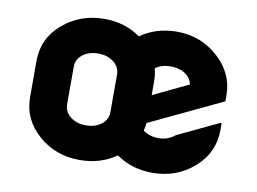

<svg xmlns="http://www.w3.org/2000/svg" viewBox="-65 -641 998 746"><g transform="rotate(10 434.0 -268.5)"><path d="M352.1 -146Q376 -165 376 -194.3V-342.8Q375.5 -372.6 351.1 -391.4Q326.7 -410.2 290.3 -410.2Q253.9 -410.2 229 -391.1Q205.1 -372.1 205.1 -342.8V-194.3Q205.6 -164.6 230 -145.8Q254.4 -127 290.8 -127Q327.1 -127 352.1 -146ZM290 9.8Q194.3 9.8 127 -49.8Q58.6 -109.9 58.6 -196.8V-340.3Q58.6 -429.2 127 -487.8Q195.8 -546.9 291 -546.9Q372.6 -546.9 433.6 -503.4Q496.1 -546.9 577.1 -546.9Q671.9 -546.9 740.2 -484.9Q808.6 -422.9 808.6 -337.9V-313L521.5 -176.8Q520 -160.6 516.1 -146Q541.5 -127 577.1 -127Q614.3 -127 641.6 -149.9L804.2 -227.1H809.1V-200.2Q809.1 -110.4 740.7 -50.3Q672.4 9.8 577.1 9.8Q495.6 9.8 434.1 -33.7Q372.1 9.8 290 9.8ZM522.5 -287.1 661.6 -353.5Q657.7 -376 638.2 -391.1Q613.8 -409.7 576.7 -409.7Q539.1 -409.7 516.1 -391.6Q522.5 -367.2 522.5 -340.3Z"/></g></svg>

Font: Nova Round
Style: Bold
Weight: 700
Designer: Wojciech Kalinowski "wmk69" (wmk69@o2.pl)
Foundry: Wojciech Kalinowski "wmk69" (wmk69@o2.pl)
Version: Version 3.1.0; 2021-05-23